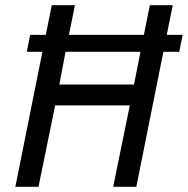

<svg xmlns="http://www.w3.org/2000/svg" viewBox="-20 -718 722 738"><path d="M479 -313H192L128 0H39L143 -519H83L96 -584H156L179 -698H268L245 -584H533L556 -698H644L621 -584H682L669 -519H608L504 0H415ZM495 -393 520 -519H232L208 -393Z"/></svg>

Font: IBM Plex Sans Cond Text
Style: Italic
Weight: 450
Width: 3
Italic angle: -11°
Designer: Mike Abbink, Paul van der Laan, Pieter van Rosmalen
Foundry: Bold Monday
Version: Version 1.3